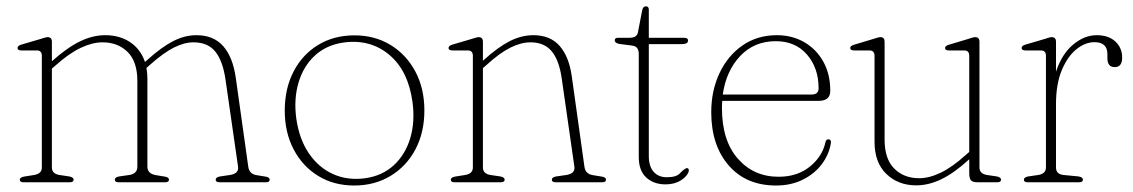

<svg xmlns="http://www.w3.org/2000/svg" viewBox="-20 -562 3493 592"><path d="M140 -433V-373L141 -374Q187.5 -415.5 226.8 -434.5Q266 -453.5 304.5 -453.5Q349 -453.5 381.2 -432Q413.5 -410.5 427 -371L434 -377Q477.5 -416.5 513.5 -435Q549.5 -453.5 585.5 -453.5Q638.5 -453.5 668.2 -419.8Q698 -386 707 -322L745.5 -48Q748.5 -25.5 771 -22L798.5 -17.5Q811.5 -15.5 811.5 -8Q811.5 0 800 0H657Q645 0 645 -8Q645 -15.5 658.5 -18L689.5 -22.5Q717 -27 714 -48L675.5 -315.5Q667 -374.5 643.8 -403Q620.5 -431.5 576.5 -431.5Q548.5 -431.5 516.5 -415.5Q484.5 -399.5 444 -363.5L431.5 -352.5Q434.5 -336.5 434.5 -319.5V-48Q434.5 -26.5 460.5 -22L488 -17.5Q501 -15.5 501 -8Q501 0 489 0H346.5Q334 0 334 -8Q334 -15.5 347.5 -18L379 -22.5Q403.5 -26.5 403.5 -48V-312.5Q403.5 -372 373.5 -401.8Q343.5 -431.5 296 -431.5Q265 -431.5 229 -414.5Q193 -397.5 151 -360L140 -350.5V-45.5Q140 -26.5 163 -22.5L193.5 -18Q207 -15.5 207 -8Q207 0 194.5 0H52.5Q41 0 41 -8Q41 -15 54 -17.5L85.5 -22.5Q109 -26.5 109 -45.5V-390Q109 -406.5 93.5 -406.5H46Q34 -406.5 34 -414Q34 -421 46 -424.5L105.5 -442Q113 -444.5 118.5 -446Q124 -447.5 127 -447.5Q140 -447.5 140 -433Z M1073 -453Q1135.5 -453 1184 -423.5Q1232.5 -394 1260.5 -341.8Q1288.5 -289.5 1288.5 -221.5Q1288.5 -153.5 1260.8 -101.2Q1233 -49 1184 -19.5Q1135 10 1072 10Q1009.5 10 961.2 -19.5Q913 -49 885.5 -101.2Q858 -153.5 858 -221Q858 -289 885.2 -341.5Q912.5 -394 961 -423.5Q1009.5 -453 1073 -453ZM1106.5 -12.5Q1159 -20 1194.2 -52.5Q1229.5 -85 1244.8 -135.5Q1260 -186 1252 -246.5Q1239 -343.5 1180.5 -392.8Q1122 -442 1040 -431Q986.5 -423.5 951 -390.8Q915.5 -358 900.5 -307.5Q885.5 -257 893.5 -197Q902.5 -133 932.5 -89Q962.5 -45 1007.5 -25Q1052.5 -5 1106.5 -12.5Z M1469 -433V-374.5L1470.5 -376Q1514.5 -416 1551 -434.8Q1587.5 -453.5 1624.5 -453.5Q1676.5 -453.5 1705.5 -420.5Q1734.5 -387.5 1743 -326.5L1782 -48Q1785 -25.5 1808 -22L1835.5 -17.5Q1848.5 -15.5 1848.5 -8Q1848.5 0 1836.5 0H1694Q1681.5 0 1681.5 -8Q1681.5 -15.5 1695 -18L1726.5 -22.5Q1754 -27 1751 -48L1712 -320Q1704 -376.5 1681 -404Q1658 -431.5 1616 -431.5Q1586.5 -431.5 1553.8 -415.2Q1521 -399 1480.5 -362L1469 -352V-45.5Q1469 -26.5 1492 -22.5L1522.5 -18Q1536 -15.5 1536 -8Q1536 0 1523.5 0H1381.5Q1370 0 1370 -8Q1370 -15 1383 -17.5L1414.5 -22.5Q1438 -26.5 1438 -45.5V-390Q1438 -406.5 1422.5 -406.5H1375Q1363 -406.5 1363 -414Q1363 -421 1375 -424.5L1434.5 -442Q1442 -444.5 1447.5 -446Q1453 -447.5 1456 -447.5Q1469 -447.5 1469 -433Z M1928.5 -421.5 1890 -426.5Q1875.5 -429 1875.5 -438Q1875.5 -445.5 1885.5 -445.5H1921.5Q1944 -445.5 1947 -462.5L1960 -530Q1962.5 -542.5 1971.5 -542.5Q1980.5 -542.5 1980.5 -532V-445.5H2089Q2101.5 -445.5 2101.5 -437Q2101.5 -426 2082.5 -426H1980.5V-80.5Q1980.5 -49 1995.5 -32.2Q2010.5 -15.5 2036 -15.5Q2065 -15.5 2076 -27.2Q2087 -39 2096 -43.5Q2105.5 -44.5 2103.5 -33.5Q2099.5 -19 2079.8 -6.2Q2060 6.5 2032 6.5Q1996 6.5 1972.8 -14.5Q1949.5 -35.5 1949.5 -78V-396Q1949.5 -406.5 1945 -413.2Q1940.5 -420 1928.5 -421.5Z M2540 -282Q2540 -251 2504.5 -251H2207Q2206 -240.5 2206 -229Q2206 -128.5 2255 -72.8Q2304 -17 2380.5 -17Q2438.5 -17 2477 -48.2Q2515.5 -79.5 2525 -123Q2527 -132.5 2534 -132.5Q2543 -132.5 2542 -121.5Q2536.5 -86 2514 -56Q2491.5 -26 2455.2 -8Q2419 10 2373 10Q2280.5 10 2226.8 -52Q2173 -114 2173 -216Q2173 -282.5 2198.5 -336.5Q2224 -390.5 2269.5 -422Q2315 -453.5 2375.5 -453.5Q2422.5 -453.5 2459.8 -432Q2497 -410.5 2518.5 -372Q2540 -333.5 2540 -282ZM2372 -435Q2305.5 -435 2262.2 -389.2Q2219 -343.5 2208.5 -270.5H2482Q2504 -270.5 2504 -289.5Q2504 -352.5 2468.2 -393.8Q2432.5 -435 2372 -435Z M2676.5 -124.5V-389.5Q2676.5 -406.5 2661 -406.5H2613.5Q2601.5 -406.5 2601.5 -414Q2601.5 -420.5 2613 -424L2673 -442Q2680.5 -444.5 2686 -446Q2691.5 -447.5 2695 -447.5Q2707.5 -447.5 2707.5 -433V-131.5Q2707.5 -72 2737.2 -42.2Q2767 -12.5 2814 -12.5Q2845 -12.5 2880.5 -29.5Q2916 -46.5 2957.5 -84L2968.5 -93.5V-389.5Q2968.5 -406.5 2953.5 -406.5H2906Q2894 -406.5 2894 -414Q2894 -420.5 2905.5 -424L2965.5 -442Q2973 -444.5 2978.2 -446Q2983.5 -447.5 2987 -447.5Q3000 -447.5 3000 -433V-45.5Q3000 -26.5 3023 -22.5L3053.5 -18Q3066.5 -15.5 3066.5 -8Q3066.5 0 3054.5 0H2994.5Q2979.5 0 2974 -5.8Q2968.5 -11.5 2968.5 -29V-71L2967.5 -70Q2922 -28.5 2882.8 -9.5Q2843.5 9.5 2805 9.5Q2749 9.5 2712.8 -25.8Q2676.5 -61 2676.5 -124.5Z M3236 -433V-341Q3254 -395.5 3288.8 -424.5Q3323.5 -453.5 3361.5 -453.5Q3398 -453.5 3419 -434Q3440 -414.5 3440 -384.5Q3440 -355 3417 -355Q3394.5 -355 3394.5 -382.5V-395Q3394.5 -432 3354.5 -432Q3326 -432 3298.8 -410Q3271.5 -388 3253.8 -345.5Q3236 -303 3236 -241V-45.5Q3236 -25 3259 -22.5L3305.5 -18Q3319 -16 3319 -8Q3319 0 3307 0H3149Q3137 0 3137 -8Q3137 -15.5 3150.5 -18L3181.5 -22.5Q3205 -26.5 3205 -45.5V-390Q3205 -406.5 3189.5 -406.5H3142Q3130 -406.5 3130 -414Q3130 -421 3142 -424.5L3201.5 -442Q3209 -444.5 3214.2 -446Q3219.5 -447.5 3223 -447.5Q3236 -447.5 3236 -433Z"/></svg>

Font: Fraunces 72pt S050 Thin
Style: Regular
Weight: 100
Version: Version 1.000; ttfautohint (v1.8.3)